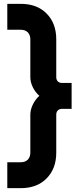

<svg xmlns="http://www.w3.org/2000/svg" viewBox="-20 -800 400 1000"><path d="M18 180V45H88Q112 45 125 31.2Q138 17.5 138 -5V-203Q138 -228.5 151 -255.5Q164 -282.5 185 -301Q164 -319 151 -345.5Q138 -372 138 -398V-595Q138 -617.5 125 -631.2Q112 -645 88 -645H18V-780H88Q173 -780 223 -729.2Q273 -678.5 273 -595V-398Q273 -384.5 281 -376.2Q289 -368 303 -368H353V-233H303Q289 -233 281 -224.8Q273 -216.5 273 -203V-5Q273 78 223 129Q173 180 88 180Z"/></svg>

Font: Mohave Light
Style: Bold
Weight: 700
Version: Version 2.003